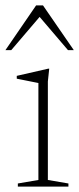

<svg xmlns="http://www.w3.org/2000/svg" viewBox="-38 -690 293 710"><path d="M144 -436 139 -388.5V-24.5L215 -11.5V0H28V-11.5L104 -24.5V-383Q96 -384.5 71.5 -389.5Q47 -394.5 24 -399V-409.5L140 -436ZM-18 -504.5 95.5 -670H121L235 -504.5H213.5L108.5 -627.5L3.5 -504.5Z"/></svg>

Font: Newsreader 16pt ExtraLight
Style: Regular
Weight: 275
Designer: Hugues Gentile
Foundry: Production Type
Version: Version 1.003; ttfautohint (v1.8.3)